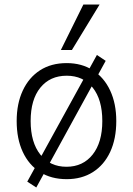

<svg xmlns="http://www.w3.org/2000/svg" viewBox="-20 -787 590 852"><path d="M276 8Q207 8 157.5 -23.5Q108 -55 81 -113Q54 -171 54 -250Q54 -327 81 -385Q108 -443 157.5 -475Q207 -507 276 -507Q343 -507 392.5 -475Q442 -443 469 -385Q496 -327 496 -250Q496 -171 469 -113Q442 -55 392.5 -23.5Q343 8 276 8ZM275 -47Q348 -47 391 -101Q434 -155 434 -250Q434 -345 391.5 -398Q349 -451 276 -451Q202 -451 159 -398Q116 -345 116 -250Q116 -155 159 -101Q202 -47 275 -47ZM141 45 101 19 410 -543 449 -517ZM250 -565 350 -767H422L299 -565Z"/></svg>

Font: Nunitoga
Style: Light
Weight: 300
Designer: Vernon Adams
Foundry: Vernon Adams
Version: Version 1.0